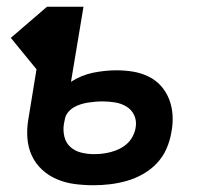

<svg xmlns="http://www.w3.org/2000/svg" viewBox="-20 -540 640 568"><path d="M257 8Q229 8 201.5 4.5Q174 1 149 -9.5Q124 -20 104.5 -38Q85 -56 74 -80Q63 -104 61 -132Q59 -160 64 -188L88 -335L12 -428L119 -520H227L190 -298Q221 -318 256 -325Q291 -332 325 -332Q350 -332 374 -328Q398 -324 419.5 -313.5Q441 -303 456.5 -285.5Q472 -268 480.5 -246Q489 -224 490.5 -199Q492 -174 487 -149Q483 -124 472.5 -100Q462 -76 444 -57Q426 -38 403 -25Q380 -12 355.5 -5Q331 2 306 5Q281 8 257 8ZM258 -84Q271 -84 283.5 -85.5Q296 -87 309 -90.5Q322 -94 334 -100Q346 -106 356 -115Q366 -124 372.5 -136.5Q379 -149 381 -161Q385 -181 377.5 -198Q370 -215 354.5 -224.5Q339 -234 320.5 -237Q302 -240 283 -240Q272 -240 261.5 -239Q251 -238 240.5 -236.5Q230 -235 219 -231.5Q208 -228 198.5 -222.5Q189 -217 181.5 -208Q174 -199 172 -188L169 -173Q166 -154 170.5 -135.5Q175 -117 188.5 -105Q202 -93 220.5 -88.5Q239 -84 258 -84Z"/></svg>

Font: Iosevka Etoile Semibold
Style: Italic
Weight: 600
Italic angle: -9°
Designer: Belleve Invis
Foundry: Belleve Invis
Version: Version 22.1.2; ttfautohint (v1.8.4)